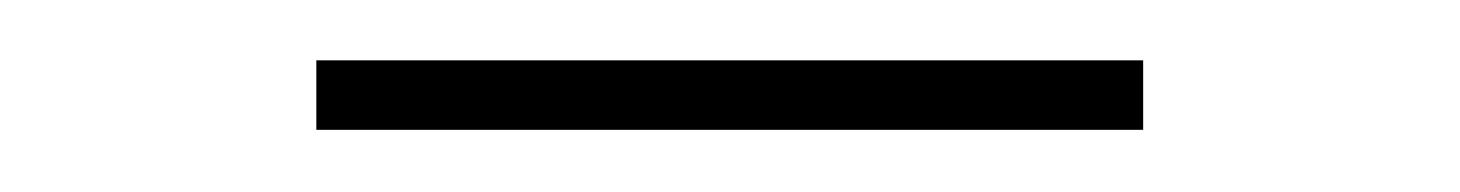

<svg xmlns="http://www.w3.org/2000/svg" viewBox="-20 -343 479 63"><path d="M355.1 -300.4H83.8V-323.2H355.1Z"/></svg>

Font: Linik Sans Thin
Style: Regular
Weight: 100
Designer: Fonts by Rasmus Andersson / Changes by Cristiano Sobral with parts from Marc Monis
Foundry: rsms
Version: Version 3.020; ttfautohint (v1.6)